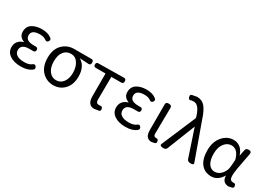

<svg xmlns="http://www.w3.org/2000/svg" viewBox="6 -1671 3549 2547"><g transform="rotate(30 1780.0 -398.0)"><path d="M164 -290Q78 -321 78 -401Q78 -481 137 -519Q196 -557 287 -557Q378 -557 430 -516Q461 -497 442.5 -466.5Q424 -436 393 -455Q359 -484 298 -484Q169 -484 169 -400Q169 -316 294 -316H328Q361 -316 361 -281.5Q361 -247 328 -247H277Q143 -250 143 -157Q143 -112 182 -86Q221 -60 296 -60Q371 -60 409 -93Q439 -115 458.5 -84.5Q478 -54 449 -34Q391 13 285 13Q179 13 115 -31Q51 -75 51 -150Q51 -255 164 -290Z M607 -61Q537 -136 537 -268Q537 -400 609 -471.5Q681 -543 785 -543H1049Q1082 -543 1082 -504Q1082 -465 1049 -466L911 -474Q1018 -409 1018 -254Q1018 -131 951 -59Q884 13 781 13Q678 13 607 -61ZM632 -268.5Q632 -173 674 -118Q716 -63 781.5 -63Q847 -63 888 -117Q929 -171 929 -259Q929 -347 890 -407Q851 -467 783 -467Q715 -467 673.5 -415.5Q632 -364 632 -268.5Z M1473 3 1410 13Q1307 13 1307 -122V-469H1158Q1125 -469 1125 -503.5Q1125 -538 1158 -538L1548 -543Q1581 -543 1581 -506Q1581 -469 1548 -469H1396Q1393 -284 1393 -116Q1393 -63 1438 -63L1456 -64Q1491 -71 1498 -36Q1505 -1 1473 3Z M1766 -290Q1680 -321 1680 -401Q1680 -481 1739 -519Q1798 -557 1889 -557Q1980 -557 2032 -516Q2063 -497 2044.5 -466.5Q2026 -436 1995 -455Q1961 -484 1900 -484Q1771 -484 1771 -400Q1771 -316 1896 -316H1930Q1963 -316 1963 -281.5Q1963 -247 1930 -247H1879Q1745 -250 1745 -157Q1745 -112 1784 -86Q1823 -60 1898 -60Q1973 -60 2011 -93Q2041 -115 2060.5 -84.5Q2080 -54 2051 -34Q1993 13 1887 13Q1781 13 1717 -31Q1653 -75 1653 -150Q1653 -255 1766 -290Z M2281 -500Q2276 -256 2276 -106Q2276 -63 2314 -63Q2347 -69 2353.5 -34.5Q2360 0 2328 5L2287 13Q2191 13 2191 -113V-510Q2191 -543 2237 -543Q2283 -543 2281 -500Z M2514 -21Q2502 9 2453.5 4.5Q2405 0 2417 -30L2641 -556L2635 -579Q2588 -732 2510 -732Q2470 -732 2466 -726Q2436 -714 2424 -752Q2412 -790 2444 -796L2515 -809Q2593 -809 2639.5 -753Q2686 -697 2725 -574L2920 -31Q2931 0 2882.5 0Q2834 0 2824 -31L2684 -451Z M3368 -97Q3302 13 3201.5 13Q3101 13 3043 -59Q2986 -131 2986 -263.5Q2986 -396 3056 -476.5Q3126 -557 3224 -557Q3280 -557 3325 -522Q3370 -487 3392 -414L3412 -511Q3418 -543 3463 -543Q3508 -543 3497 -492Q3440 -208 3440 -150Q3440 -92 3455 -77.5Q3470 -63 3491 -63H3498Q3531 -70 3538 -35.5Q3545 -1 3513 4L3468 13Q3424 13 3395 -14Q3367 -42 3368 -97ZM3234 -480Q3171 -480 3126 -422.5Q3081 -365 3081 -266.5Q3081 -168 3116 -115.5Q3151 -63 3209.5 -63Q3268 -63 3312.5 -113Q3357 -163 3363 -232L3371 -335Q3334 -480 3234 -480Z"/></g></svg>

Font: Raw Maruko Gothic CJK TC
Style: Regular
Weight: 400
Version: Version 1.001